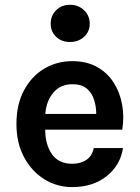

<svg xmlns="http://www.w3.org/2000/svg" viewBox="-20 -748 570 782"><path d="M274 14Q212 14 160.5 -18Q109 -50 78 -107.8Q47 -165.5 47 -243Q47 -323 77.8 -380.2Q108.5 -437.5 160 -468.2Q211.5 -499 274 -499Q332 -499 374.2 -475.8Q416.5 -452.5 442.2 -412.8Q468 -373 477.2 -323Q486.5 -273 478 -220H164Q164.5 -158.5 191.8 -119.8Q219 -81 274 -81Q308.5 -81 331.8 -96.8Q355 -112.5 362 -145H481Q470 -74.5 414 -30.2Q358 14 274 14ZM276 -405Q226 -405 197.2 -370.8Q168.5 -336.5 164.5 -284H372Q372 -313.5 363.2 -341.5Q354.5 -369.5 333.5 -387.2Q312.5 -405 276 -405ZM265 -577Q230.5 -577 208.5 -598.2Q186.5 -619.5 186.5 -651.5Q186.5 -684 208.5 -706.2Q230.5 -728.5 265 -728.5Q299.5 -728.5 322.5 -706.2Q345.5 -684 345.5 -651.5Q345.5 -619.5 322.5 -598.2Q299.5 -577 265 -577Z"/></svg>

Font: Karla
Style: Bold
Weight: 700
Designer: Jonathan Pinhorn
Version: Version 2.004; ttfautohint (v1.8.4.7-5d5b);gftools[0.9.33]